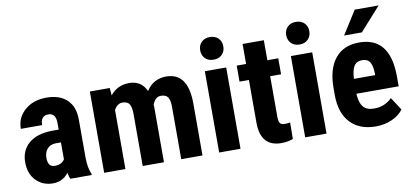

<svg xmlns="http://www.w3.org/2000/svg" viewBox="-70 -985 2642 1229"><g transform="rotate(-10 1251.0 -370.0)"><path d="M173.8 -157.2Q173.8 -98.6 218.8 -98.6Q263.7 -98.6 282.7 -129.9V-239.7H249.5Q214.4 -239.7 194.1 -217.3Q173.8 -194.8 173.8 -157.2ZM282.7 -365.2Q282.7 -430.2 234.9 -430.2Q183.1 -430.2 183.1 -369.6H44.9Q44.9 -442.9 99.9 -490.5Q154.8 -538.1 240.2 -538.1Q325.7 -538.1 373.3 -492.9Q420.9 -447.8 420.9 -363.8V-115.2Q421.9 -46.9 440.4 -8.3V0H301.3Q295.4 -12.2 289.6 -41Q252.4 9.8 187.5 9.8Q122.6 9.8 78.9 -34.2Q35.2 -78.1 35.2 -154.3Q35.2 -230.5 88.1 -276.1Q141.1 -321.8 240.7 -322.8H282.7Z M889.2 -466.8Q934.6 -538.1 1018.6 -538.1Q1157.2 -538.1 1160.6 -346.2V0H1022.5V-337.4Q1022.5 -383.3 1009.8 -402.8Q997.1 -422.4 962.9 -422.4Q928.7 -422.4 909.2 -375L910.2 -358.4V0H772V-336.4Q772 -381.8 759.5 -402.1Q747.1 -422.4 713.9 -422.4Q680.7 -422.4 659.7 -383.8V0H521.5V-528.3H650.9L654.8 -479.5Q701.2 -538.1 778.8 -538.1Q856.4 -538.1 889.2 -466.8Z M1283 -612.1Q1262.7 -632.8 1262.7 -665Q1262.7 -697.3 1283.2 -717.8Q1303.7 -738.3 1337.9 -738.3Q1372.1 -738.3 1392.6 -717.8Q1413.1 -697.3 1413.1 -665Q1413.1 -632.8 1392.8 -612.1Q1372.6 -591.3 1337.9 -591.3Q1303.2 -591.3 1283 -612.1ZM1407.7 0H1269V-528.3H1407.7Z M1675.3 -658.2V-528.3H1746.1V-424.3H1675.3V-162.1Q1675.3 -130.9 1683.6 -119.1Q1691.9 -107.4 1714.4 -107.4Q1736.8 -107.4 1749.5 -110.8L1748.5 -3.4Q1713.4 9.8 1672.4 9.8Q1538.6 9.8 1537.1 -143.6V-424.3H1476.1V-528.3H1537.1V-658.2Z M1842 -612.1Q1821.8 -632.8 1821.8 -665Q1821.8 -697.3 1842.3 -717.8Q1862.8 -738.3 1897 -738.3Q1931.2 -738.3 1951.7 -717.8Q1972.2 -697.3 1972.2 -665Q1972.2 -632.8 1951.9 -612.1Q1931.6 -591.3 1897 -591.3Q1862.3 -591.3 1842 -612.1ZM1966.8 0H1828.1V-528.3H1966.8Z M2338.4 -314.5V-327.1Q2337.4 -374.5 2322.8 -398.9Q2308.1 -423.3 2272 -423.3Q2236.3 -423.3 2219.7 -397.5Q2203.1 -371.6 2200.2 -314.5ZM2272.9 -538.1Q2472.2 -538.1 2474.1 -285.6V-217.8H2199.2Q2202.1 -159.2 2225.1 -131.8Q2248 -104.5 2295.9 -105Q2365.2 -105 2411.6 -152.3L2465.8 -68.8Q2440.4 -33.2 2392.1 -11.7Q2343.8 9.8 2287.1 9.8Q2180.7 9.8 2121.1 -53.7Q2061.5 -117.2 2061.5 -235.4V-277.3Q2061.5 -402.3 2116.2 -470.2Q2170.9 -538.1 2272.9 -538.1ZM2282.2 -750H2437.5L2301.8 -598.6H2186.5Z"/></g></svg>

Font: RobotoCondensed-Bold
Style: Bold
Weight: 700
Designer: Google
Version: Version 2.001240; 2014